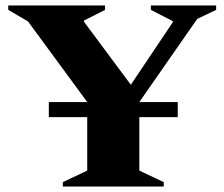

<svg xmlns="http://www.w3.org/2000/svg" viewBox="-20 -680 818 700"><path d="M209 0V-16L298 -58V-253H158V-308H298L82 -602L10 -644V-660H363V-644L286 -605V-601L457 -371L610 -599V-603L530 -644V-660H768V-644L699 -611L488 -308H628V-253H488V-58L577 -16V0Z"/></svg>

Font: Spectral ExtraBold
Style: Regular
Weight: 800
Designer: Jean-Baptiste Levee
Foundry: Production Type
Version: Version 2.001